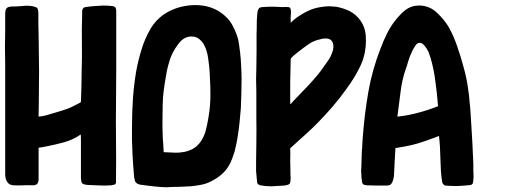

<svg xmlns="http://www.w3.org/2000/svg" viewBox="-21 -748 2039 775"><path d="M134.8 -25.4Q134.8 -13.7 129.9 -6.8Q124 0 113.3 0Q93.8 -1 74.2 0Q55.7 1 34.2 0Q16.6 -1 8.8 -12.7Q0 -25.4 0 -43.9Q0 -66.4 0 -95.7Q0 -125 0 -148.4Q0 -166 0 -220.7Q0 -275.4 0 -338.9Q0 -417 0 -485.4Q-1 -553.7 -1 -560.5Q0 -591.8 0 -624Q0 -656.2 0 -688.5Q0 -689.5 0 -691.4Q0 -693.4 0 -695.3Q1 -710 5.9 -714.8Q10.7 -720.7 25.4 -721.7Q45.9 -721.7 68.4 -723.6Q91.8 -726.6 111.3 -722.7Q125 -719.7 128.9 -715.8Q132.8 -711.9 133.8 -698.2Q133.8 -675.8 133.8 -654.3Q134.8 -632.8 134.8 -610.4Q135.7 -584 135.7 -543Q136.7 -502.9 136.7 -460Q135.7 -395.5 135.7 -339.8Q134.8 -285.2 134.8 -277.3Q143.6 -278.3 150.4 -279.3Q157.2 -280.3 164.1 -282.2Q185.5 -288.1 207 -294.9Q228.5 -300.8 250 -308.6Q261.7 -312.5 272.5 -318.4Q283.2 -323.2 293.9 -329.1Q299.8 -332 302.7 -334Q305.7 -335.9 305.7 -335.9Q306.6 -360.4 307.6 -397.5Q308.6 -433.6 308.6 -458Q310.5 -516.6 309.6 -571.3Q308.6 -627 310.5 -683.6Q310.5 -687.5 310.5 -692.4Q310.5 -696.3 310.5 -701.2Q310.5 -710 314.5 -713.9Q317.4 -718.8 326.2 -719.7Q351.6 -723.6 378.9 -724.6Q386.7 -725.6 394.5 -725.6Q414.1 -725.6 432.6 -723.6Q441.4 -721.7 444.3 -718.8Q447.3 -714.8 448.2 -705.1Q448.2 -683.6 448.2 -663.1Q448.2 -647.5 448.2 -630.9Q448.2 -626 448.2 -622.1Q448.2 -548.8 448.2 -476.6Q448.2 -403.3 447.3 -331.1Q446.3 -257.8 447.3 -181.6Q448.2 -104.5 447.3 -32.2Q447.3 -27.3 447.3 -22.5Q447.3 -17.6 447.3 -12.7Q447.3 -5.9 441.4 -2.9Q434.6 -1 427.7 0Q416 1 405.3 1Q401.4 1 397.5 1Q382.8 0 367.2 0Q356.4 0 344.7 -1Q333 -1 322.3 -2.9Q317.4 -3.9 312.5 -6.8Q308.6 -9.8 307.6 -14.6Q306.6 -20.5 305.7 -27.3Q305.7 -34.2 305.7 -40Q305.7 -54.7 305.7 -76.2Q305.7 -97.7 305.7 -120.1Q305.7 -152.3 305.7 -178.7Q305.7 -205.1 304.7 -205.1Q275.4 -184.6 238.3 -173.8Q202.1 -164.1 167 -157.2Q159.2 -155.3 151.4 -154.3Q142.6 -152.3 133.8 -151.4Q133.8 -151.4 134.8 -151.4Q134.8 -146.5 134.8 -99.6Q134.8 -52.7 134.8 -25.4Z M528.3 -458Q537.1 -506.8 550.8 -549.8Q563.5 -592.8 588.9 -635.7Q617.2 -680.7 665 -704.1Q712.9 -727.5 770.5 -727.5Q800.8 -726.6 824.2 -719.7Q847.7 -711.9 866.2 -700.2Q900.4 -677.7 918 -644.5Q935.5 -611.3 941.4 -584Q945.3 -560.5 948.2 -535.2Q951.2 -510.7 952.1 -486.3Q954.1 -456.1 954.1 -426.8Q954.1 -396.5 953.1 -366.2Q952.1 -338.9 951.2 -311.5Q949.2 -285.2 946.3 -257.8Q944.3 -234.4 940.4 -210.9Q937.5 -187.5 932.6 -165Q929.7 -150.4 925.8 -135.7Q920.9 -121.1 916 -107.4Q904.3 -75.2 882.8 -52.7Q860.4 -30.3 830.1 -15.6Q811.5 -5.9 790 -2Q769.5 2 749 3.9Q728.5 4.9 708 5.9Q687.5 5.9 668 6.8Q660.2 7.8 653.3 7.8Q630.9 7.8 605.5 4.9Q569.3 1 543 -2.9Q534.2 -4.9 529.3 -9.8Q523.4 -14.6 522.5 -23.4Q521.5 -25.4 521.5 -27.3Q520.5 -30.3 520.5 -32.2Q518.6 -55.7 516.6 -80.1Q514.6 -103.5 513.7 -127Q512.7 -157.2 511.7 -184.6Q511.7 -209 511.7 -223.6Q511.7 -225.6 511.7 -227.5Q511.7 -294.9 515.6 -349.6Q519.5 -405.3 528.3 -458ZM722.7 -134.8Q747.1 -139.6 765.6 -152.3Q784.2 -166 795.9 -187.5Q802.7 -200.2 807.6 -213.9Q811.5 -228.5 814.5 -242.2Q827.1 -301.8 828.1 -349.6Q829.1 -396.5 825.2 -458Q824.2 -477.5 819.3 -511.7Q815.4 -544.9 800.8 -570.3Q793 -583 781.2 -591.8Q769.5 -600.6 752.9 -600.6Q720.7 -601.6 697.3 -568.4Q672.9 -535.2 664.1 -504.9Q654.3 -474.6 649.4 -443.4Q643.6 -412.1 639.6 -380.9Q636.7 -358.4 635.7 -327.1Q634.8 -295.9 634.8 -262.7Q634.8 -242.2 634.8 -234.4Q634.8 -225.6 635.7 -205.1Q635.7 -187.5 637.7 -169.9Q638.7 -152.3 639.6 -133.8Q662.1 -132.8 682.6 -131.8Q703.1 -130.9 722.7 -134.8Z M1173.8 -674.8Q1196.3 -691.4 1220.7 -703.1Q1246.1 -715.8 1275.4 -719.7Q1292 -722.7 1308.6 -722.7Q1322.3 -721.7 1335.9 -720.7Q1364.3 -715.8 1390.6 -703.1Q1418 -688.5 1434.6 -664.1Q1452.1 -638.7 1455.1 -608.4Q1456.1 -595.7 1456.1 -583Q1456.1 -560.5 1452.1 -539.1Q1446.3 -505.9 1429.7 -473.6Q1409.2 -432.6 1379.9 -392.6Q1351.6 -352.5 1321.3 -317.4Q1263.7 -251 1211.9 -205.1Q1161.1 -159.2 1150.4 -149.4Q1151.4 -126 1150.4 -100.6Q1150.4 -75.2 1151.4 -51.8Q1151.4 -45.9 1151.4 -41Q1152.3 -36.1 1152.3 -31.2Q1152.3 -12.7 1148.4 -6.8Q1143.6 -1 1126 1Q1100.6 2.9 1078.1 3.9Q1075.2 3.9 1072.3 3.9Q1051.8 3.9 1029.3 0Q1023.4 -2 1020.5 -4.9Q1016.6 -7.8 1016.6 -14.6Q1015.6 -25.4 1014.6 -36.1Q1013.7 -46.9 1012.7 -57.6Q1012.7 -77.1 1012.7 -96.7Q1012.7 -131.8 1013.7 -168Q1014.6 -225.6 1013.7 -278.3Q1013.7 -280.3 1013.7 -310.5Q1013.7 -340.8 1013.7 -378.9Q1012.7 -404.3 1012.7 -428.7Q1013.7 -453.1 1013.7 -471.7Q1014.6 -505.9 1014.6 -541Q1014.6 -576.2 1014.6 -610.4Q1015.6 -630.9 1015.6 -664.1Q1016.6 -696.3 1020.5 -708Q1023.4 -714.8 1029.3 -717.8Q1036.1 -719.7 1043 -719.7Q1065.4 -721.7 1090.8 -720.7Q1115.2 -718.8 1137.7 -719.7Q1146.5 -719.7 1149.4 -716.8Q1152.3 -713.9 1153.3 -705.1Q1153.3 -697.3 1153.3 -691.4Q1152.3 -686.5 1152.3 -678.7Q1152.3 -673.8 1152.3 -668.9Q1152.3 -664.1 1152.3 -656.2Q1152.3 -656.2 1152.3 -656.2Q1159.2 -662.1 1164.1 -667Q1168.9 -670.9 1173.8 -674.8ZM1158.2 -335Q1179.7 -357.4 1201.2 -379.9Q1223.6 -402.3 1244.1 -425.8Q1258.8 -442.4 1272.5 -460Q1286.1 -478.5 1298.8 -497.1Q1305.7 -505.9 1311.5 -516.6Q1316.4 -526.4 1320.3 -537.1Q1328.1 -557.6 1322.3 -575.2Q1315.4 -592.8 1293.9 -592.8Q1280.3 -592.8 1261.7 -586.9Q1243.2 -582 1225.6 -570.3Q1207 -557.6 1179.7 -536.1Q1152.3 -514.6 1152.3 -509.8Q1152.3 -488.3 1151.4 -462.9Q1150.4 -436.5 1150.4 -415Q1150.4 -394.5 1150.4 -372.1Q1150.4 -350.6 1150.4 -327.1Q1150.4 -327.1 1150.4 -327.1Q1153.3 -330.1 1155.3 -331.1Q1157.2 -333 1158.2 -335Z M1575.2 -150.4Q1574.2 -142.6 1572.3 -100.6Q1570.3 -58.6 1569.3 -39.1Q1569.3 -36.1 1568.4 -33.2Q1568.4 -30.3 1567.4 -27.3Q1564.5 -14.6 1559.6 -7.8Q1555.7 0 1542 1Q1524.4 1 1501 1Q1477.5 0 1460 0Q1448.2 -1 1444.3 -4.9Q1440.4 -8.8 1439.5 -20.5Q1437.5 -33.2 1437.5 -45.9Q1436.5 -51.8 1436.5 -57.6Q1436.5 -64.5 1437.5 -71.3Q1438.5 -87.9 1438.5 -104.5Q1438.5 -122.1 1439.5 -138.7Q1441.4 -152.3 1441.4 -167Q1442.4 -180.7 1443.4 -195.3Q1450.2 -287.1 1465.8 -377Q1481.4 -466.8 1515.6 -553.7Q1527.3 -585 1542 -614.3Q1556.6 -643.6 1578.1 -669.9Q1585 -678.7 1593.8 -687.5Q1601.6 -697.3 1611.3 -704.1Q1636.7 -725.6 1669.9 -725.6Q1673.8 -725.6 1677.7 -725.6Q1715.8 -722.7 1743.2 -696.3Q1772.5 -668.9 1792 -635.7Q1810.5 -601.6 1823.2 -564.5Q1838.9 -520.5 1850.6 -475.6Q1863.3 -430.7 1869.1 -384.8Q1872.1 -368.2 1874 -341.8Q1877 -315.4 1878.9 -285.2Q1882.8 -229.5 1885.7 -171.9Q1888.7 -113.3 1889.6 -86.9Q1889.6 -73.2 1889.6 -60.5Q1890.6 -47.9 1890.6 -33.2Q1890.6 -28.3 1889.6 -23.4Q1889.6 -18.6 1888.7 -13.7Q1888.7 -7.8 1884.8 -4.9Q1881.8 -1 1877 -1Q1848.6 2 1824.2 2.9Q1822.3 2.9 1820.3 2.9Q1797.9 2.9 1775.4 1Q1773.4 0 1770.5 -2Q1767.6 -4.9 1766.6 -6.8Q1764.6 -9.8 1763.7 -13.7Q1762.7 -17.6 1762.7 -20.5Q1757.8 -51.8 1756.8 -104.5Q1755.9 -157.2 1751 -199.2Q1751 -199.2 1751 -199.2Q1701.2 -179.7 1665 -168.9Q1627.9 -158.2 1575.2 -150.4ZM1747.1 -319.3Q1743.2 -372.1 1736.3 -419.9Q1730.5 -468.8 1716.8 -514.6Q1712.9 -527.3 1708 -540Q1702.1 -551.8 1693.4 -562.5Q1683.6 -575.2 1672.9 -575.2Q1662.1 -575.2 1654.3 -561.5Q1647.5 -551.8 1642.6 -541Q1637.7 -530.3 1632.8 -518.6Q1628.9 -506.8 1625 -495.1Q1622.1 -482.4 1617.2 -470.7Q1601.6 -425.8 1595.7 -376Q1589.8 -326.2 1583 -277.3Q1584 -277.3 1584 -277.3Q1628.9 -282.2 1667 -293Q1705.1 -302.7 1747.1 -319.3Z"/></svg>

Font: KARPATY Font
Style: Regular
Weight: 400
Designer: Inna Sieryk
Version: Version 1.1